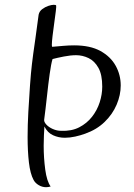

<svg xmlns="http://www.w3.org/2000/svg" viewBox="-20 -766 559 800"><path d="M172 14Q156 14 141.5 5.5Q127 -3 120 -16Q106 -42 100.5 -89Q95 -136 95 -195Q95 -244 98 -299Q101 -354 105 -410Q107 -440 109 -460Q111 -480 113 -498.5Q115 -517 118.5 -542Q122 -567 127.5 -605.5Q133 -644 141 -705Q144 -719 156 -728Q168 -737 181.5 -741.5Q195 -746 204 -746Q213 -746 214 -743Q215 -740 212.5 -719Q210 -698 206 -670Q202 -642 199 -616.5Q196 -591 196 -579Q196 -571 198 -571Q222 -573 244.5 -575Q267 -577 289 -577Q356 -577 398.5 -553.5Q441 -530 462 -492Q483 -454 483 -410Q483 -370 466 -330Q449 -290 416 -258Q383 -226 335 -209Q316 -202 293.5 -197Q271 -192 250 -192Q224 -192 201 -202.5Q178 -213 165 -239Q164 -222 163 -201.5Q162 -181 162 -159Q162 -108 168.5 -59.5Q175 -11 191 11Q182 14 172 14ZM234 -221Q278 -219 310 -235.5Q342 -252 363.5 -279.5Q385 -307 395.5 -340Q406 -373 406 -405Q406 -455 390 -483.5Q374 -512 349 -524Q324 -536 297 -536Q274 -536 246 -530.5Q218 -525 199 -520Q193 -501 187 -458Q181 -415 175.5 -363.5Q170 -312 164 -267Q163 -258 173 -247Q183 -236 200 -228.5Q217 -221 234 -221Z"/></svg>

Font: Festive
Style: Regular
Weight: 400
Designer: Robert E. Leuschke
Foundry: Robert E. Leuschke
Version: Version 1.101; ttfautohint (v1.8.3)